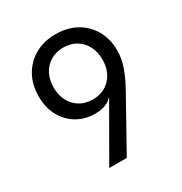

<svg xmlns="http://www.w3.org/2000/svg" viewBox="-172 -868 944 995"><g transform="rotate(-30 300.0 -370.0)"><path d="M195 0 375 -313 372 -315Q365 -305 350.5 -297Q336 -289 317 -284.5Q298 -280 276 -280Q213 -280 165.5 -308.5Q118 -337 91 -387Q64 -437 64 -503Q64 -574 94 -627Q124 -680 177 -710Q230 -740 299 -740Q370 -740 423 -710.5Q476 -681 506 -628.5Q536 -576 536 -507Q536 -459 518 -408.5Q500 -358 469 -303L300 0ZM300 -350Q365 -350 405.5 -393Q446 -436 446 -505Q446 -551 427.5 -586Q409 -621 376.5 -640.5Q344 -660 300 -660Q257 -660 224 -640.5Q191 -621 172.5 -586Q154 -551 154 -505Q154 -459 172.5 -424Q191 -389 224 -369.5Q257 -350 300 -350Z"/></g></svg>

Font: JetBrains Mono
Style: Regular
Weight: 400
Monospace: yes
Designer: Philipp Nurullin, Konstantin Bulenkov
Foundry: JetBrains
Version: Version 2.305